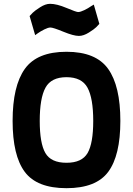

<svg xmlns="http://www.w3.org/2000/svg" viewBox="-20 -973 696 1005"><path d="M468 -340Q468 -459 438 -514Q408 -569 328 -569Q248 -569 218 -514Q188 -459 188 -340Q188 -223 217.5 -172Q247 -121 328 -121Q409 -121 438.5 -172Q468 -223 468 -340ZM46 -340Q46 -523 110 -612.5Q174 -702 328 -702Q482 -702 546 -612.5Q610 -523 610 -340Q610 -159 546.5 -73.5Q483 12 328 12Q173 12 109.5 -73.5Q46 -159 46 -340ZM471 -949 500 -848Q494 -841 483.5 -830.5Q473 -820 445 -802.5Q417 -785 393 -785Q365 -785 311.5 -807Q258 -829 244 -829Q232 -829 212 -819Q192 -809 178 -799L164 -789L135 -889Q141 -896 151.5 -906.5Q162 -917 190 -935Q218 -953 242 -953Q277 -953 328 -931.5Q379 -910 389 -910Q401 -910 421.5 -920Q442 -930 456 -940Z"/></svg>

Font: TitilliumText22L Xb
Style: Bold
Weight: 400
Designer: Campivisivi
Foundry: Campivisivi
Version: 1.000